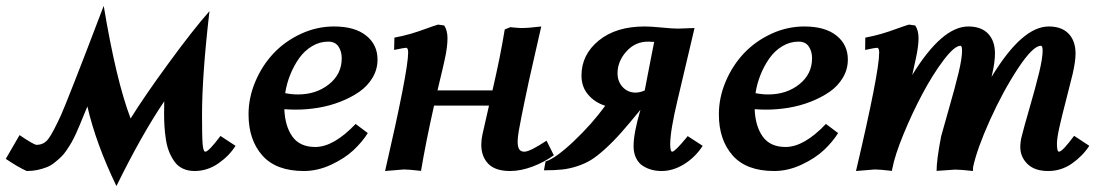

<svg xmlns="http://www.w3.org/2000/svg" viewBox="-53 -581 3761 655"><path d="M506.8 -194.3Q506.8 -221.2 507.3 -235.4Q429.7 -120.6 344.2 53.7Q274.4 -90.8 245.1 -217.8Q240.2 -206.5 232.2 -186.8Q224.1 -167 219.2 -155Q214.4 -143.1 206.1 -125Q197.8 -106.9 191.2 -95.5Q184.6 -84 174.6 -69.1Q164.6 -54.2 155 -45.2Q145.5 -36.1 132.6 -25.9Q119.6 -15.6 105.7 -10.3Q91.8 -4.9 74.7 -1.2Q57.6 2.4 38.1 2.4Q9.3 -10.3 -33.2 -39.1L13.7 -120.1Q62.5 -86.9 71.8 -86.9Q96.7 -86.9 112.1 -107.4Q127.4 -127.9 154.8 -187.5Q166 -212.4 202.6 -305.9Q239.3 -399.4 270 -480.5L300.8 -561Q343.3 -305.7 392.6 -176.8Q438.5 -251 522 -365.2Q605.5 -479.5 661.6 -543Q636.2 -324.2 636.2 -188.5Q636.2 -112.3 638.4 -87.9Q640.6 -63.5 647.5 -63.5Q658.7 -63.5 699.2 -117.2L750.5 -83.5Q729 -49.3 691.7 -23.4Q654.3 2.4 610.8 2.4Q588.4 2.4 570.8 -5.9Q553.2 -14.2 542.2 -29.8Q531.2 -45.4 523.9 -63.5Q516.6 -81.5 512.9 -105.5Q509.3 -129.4 508.1 -149.7Q506.8 -169.9 506.8 -194.3Z M1160.2 -158.2 1201.7 -127Q1183.1 -97.2 1153.3 -69.1Q1123.5 -41 1077.1 -19.3Q1030.8 2.4 983.4 2.4Q888.7 2.4 841.8 -50.8Q794.9 -104 794.9 -190.9Q794.9 -248.5 818.4 -303.5Q841.8 -358.4 880.6 -399.4Q919.4 -440.4 973.6 -465.6Q1027.8 -490.7 1086.4 -490.7Q1157.2 -490.7 1196 -459.7Q1234.9 -428.7 1234.9 -377.9Q1234.9 -344.2 1217.8 -315.7Q1200.7 -287.1 1172.4 -267.6Q1144 -248 1107.7 -233.9Q1071.3 -219.7 1032.7 -213.4Q994.1 -207 956.5 -207Q936.5 -207 917 -208.5Q919.4 -149.9 944.8 -114.7Q970.2 -79.6 1022.5 -79.6Q1085.4 -79.6 1160.2 -158.2ZM1066.9 -439Q1037.1 -439 1011.2 -423.3Q985.4 -407.7 967.3 -382.1Q949.2 -356.4 937 -325.9Q924.8 -295.4 919.9 -263.2Q941.9 -258.8 963.4 -258.8Q1025.9 -258.8 1069.3 -293.5Q1112.8 -328.1 1112.8 -382.3Q1112.8 -405.8 1101.6 -422.4Q1090.3 -439 1066.9 -439Z M1441.4 -497.1 1462.4 -494.1Q1473.6 -477.1 1473.6 -450.7Q1473.6 -421.4 1464.8 -380.9Q1461.4 -365.2 1457.3 -347.4Q1453.1 -329.6 1447.8 -307.6Q1442.4 -285.6 1439.5 -272.5H1627Q1653.8 -387.2 1668.9 -480.5L1688 -488.3Q1689 -488.3 1703.4 -486.8Q1717.8 -485.4 1727.5 -485.4Q1750.5 -485.4 1793.5 -490.7Q1787.1 -461.9 1772.5 -398.4Q1757.8 -335 1751.7 -306.6Q1745.6 -278.3 1735.6 -230.5Q1725.6 -182.6 1717.3 -137.2V-137.7Q1712.9 -112.3 1712.9 -98.1Q1712.9 -80.1 1718.3 -71.8Q1723.6 -63.5 1735.8 -63.5Q1754.9 -63.5 1811.5 -101.1L1836.4 -51.3Q1803.7 -27.8 1763.7 -12.7Q1723.6 2.4 1687 2.4Q1636.7 2.4 1612.8 -22.2Q1588.9 -46.9 1588.9 -87.4Q1588.9 -105 1592.8 -122.1Q1597.2 -143.1 1615.2 -220.7H1427.7Q1399.4 -94.7 1383.3 2Q1341.8 -2.9 1324.7 -2.9L1260.7 2.4Q1339.4 -338.9 1339.4 -401.4Q1339.4 -418 1332.5 -418Q1326.2 -418 1291.5 -410.6L1292.5 -452.6Q1323.2 -458.5 1347.7 -465.6Q1372.1 -472.7 1398.4 -482.4Q1424.8 -492.2 1441.4 -497.1Z M2316.4 -485.4 2258.8 -241.2Q2233.4 -135.3 2233.4 -88.9Q2233.4 -63.5 2240.2 -63.5Q2249.5 -63.5 2289.6 -112.3Q2292 -115.2 2293 -116.7L2344.2 -83.5Q2318.8 -44.4 2281 -21Q2243.2 2.4 2204.1 2.4Q2186.5 2.4 2170.7 -1.7Q2154.8 -5.9 2140.4 -14.9Q2126 -23.9 2117.2 -41.3Q2108.4 -58.6 2108.4 -82.5Q2108.4 -126.5 2131.8 -206.5Q2093.3 -159.2 2066.2 -128.7Q2039.1 -98.1 2012 -73.5Q1984.9 -48.8 1964.1 -35.9Q1943.4 -22.9 1916.7 -14.2Q1890.1 -5.4 1864.7 -2.7Q1839.4 0 1802.7 0L1808.1 -30.3Q1841.8 -40 1904.1 -98.9Q1966.3 -157.7 2011.7 -220.2Q1976.1 -231.4 1953.4 -258.1Q1930.7 -284.7 1930.7 -323.2Q1930.7 -394.5 1989.5 -442.6Q2048.3 -490.7 2146.5 -490.7Q2167 -490.7 2204.1 -487.1Q2241.2 -483.4 2259.8 -483.4Q2269.5 -483.4 2316.4 -485.4ZM2146.5 -272.5Q2148.9 -285.2 2155 -316.9Q2161.1 -348.6 2168.5 -386.5Q2175.8 -424.3 2178.7 -438Q2164.1 -439 2157.7 -439Q2113.8 -439 2083.7 -405.3Q2053.7 -371.6 2053.7 -331.1Q2053.7 -302.7 2071.3 -283.9Q2088.9 -265.1 2115.2 -265.1Q2129.9 -265.1 2146.5 -272.5Z M2764.6 -158.2 2806.2 -127Q2787.6 -97.2 2757.8 -69.1Q2728 -41 2681.6 -19.3Q2635.3 2.4 2587.9 2.4Q2493.2 2.4 2446.3 -50.8Q2399.4 -104 2399.4 -190.9Q2399.4 -248.5 2422.9 -303.5Q2446.3 -358.4 2485.1 -399.4Q2523.9 -440.4 2578.1 -465.6Q2632.3 -490.7 2690.9 -490.7Q2761.7 -490.7 2800.5 -459.7Q2839.4 -428.7 2839.4 -377.9Q2839.4 -344.2 2822.3 -315.7Q2805.2 -287.1 2776.9 -267.6Q2748.5 -248 2712.2 -233.9Q2675.8 -219.7 2637.2 -213.4Q2598.6 -207 2561 -207Q2541 -207 2521.5 -208.5Q2523.9 -149.9 2549.3 -114.7Q2574.7 -79.6 2627 -79.6Q2689.9 -79.6 2764.6 -158.2ZM2671.4 -439Q2641.6 -439 2615.7 -423.3Q2589.8 -407.7 2571.8 -382.1Q2553.7 -356.4 2541.5 -325.9Q2529.3 -295.4 2524.4 -263.2Q2546.4 -258.8 2567.9 -258.8Q2630.4 -258.8 2673.8 -293.5Q2717.3 -328.1 2717.3 -382.3Q2717.3 -405.8 2706.1 -422.4Q2694.8 -439 2671.4 -439Z M3524.9 -490.7Q3568.8 -490.7 3592.5 -466.1Q3616.2 -441.4 3616.2 -398.4Q3616.2 -372.1 3606.4 -329.1Q3600.6 -304.2 3585 -244.1Q3569.3 -184.1 3561 -146.7Q3552.7 -109.4 3552.7 -90.3Q3552.7 -63.5 3559.6 -63.5Q3571.3 -63.5 3611.3 -117.7L3663.1 -83.5Q3639.6 -47.9 3603.3 -22.7Q3566.9 2.4 3522.9 2.4Q3476.6 2.4 3452.1 -21.7Q3427.7 -45.9 3427.7 -79.1Q3427.7 -97.2 3432.6 -116.2Q3439.9 -146 3459.7 -214.1Q3479.5 -282.2 3491.7 -332.3Q3503.9 -382.3 3503.9 -407.7Q3503.9 -424.8 3498 -424.8Q3470.7 -424.8 3419.7 -347.4Q3368.7 -270 3324.2 -171.4Q3279.8 -72.8 3266.6 -10.7Q3266.1 -6.3 3266.1 2.4Q3225.1 -2.4 3205.6 -2.4L3142.1 2Q3142.1 -35.6 3157.7 -116.2Q3164.1 -140.6 3184.8 -212.4Q3205.6 -284.2 3217.3 -333.3Q3229 -382.3 3229 -407.7Q3229 -424.8 3223.6 -424.8Q3203.1 -424.8 3166.3 -376.2Q3129.4 -327.6 3094 -261.2Q3058.6 -194.8 3029.1 -122.8Q2999.5 -50.8 2991.2 -5.9H2990.7Q2990.7 -4.4 2990.5 -2Q2990.2 0.5 2989.7 2Q2948.2 -2.9 2931.6 -2.9L2867.2 2.4Q2946.3 -334 2946.3 -401.4Q2946.3 -418 2939 -418Q2932.1 -418 2898.4 -410.6L2898.9 -452.6Q2929.7 -458.5 2954.6 -465.8Q2979.5 -473.1 3005.4 -482.7Q3031.2 -492.2 3047.9 -497.1L3069.3 -494.1Q3080.6 -477.1 3080.6 -450.7Q3080.6 -423.3 3071.3 -380.9Q3063.5 -343.8 3059.1 -325.2Q3160.6 -490.7 3250.5 -490.7Q3294.4 -490.7 3317.9 -466.1Q3341.3 -441.4 3341.3 -398.4Q3341.3 -370.1 3332 -329.1Q3330.1 -322.8 3329.6 -318.4Q3433.6 -490.7 3524.9 -490.7Z"/></svg>

Font: Flanker
Style: Bold Italic
Weight: 700
Italic angle: -12°
Designer: Flanker
Version: Version 2.000